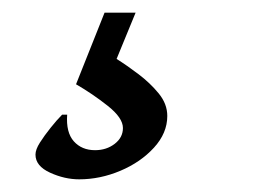

<svg xmlns="http://www.w3.org/2000/svg" viewBox="-20 -47 426 303"><path d="M145 -27H194L164 46Q180 56 198.5 70Q217 84 230.5 100.5Q244 117 244 136Q244 163 223 186Q202 209 170 222.5Q138 236 105 236Q82 236 59 225.5Q36 215 36 197Q36 189 43 178Q50 167 60 154.5Q70 142 78 134H86Q84 162 96.5 176Q109 190 130 190Q148 190 161 180Q174 170 174 155Q174 139 150 120Q126 101 100 86Z"/></svg>

Font: Alegreya SemiBold
Style: Italic
Weight: 600
Italic angle: -7°
Designer: Juan Pablo del Peral
Foundry: Huerta Tipografica
Version: Version 2.009